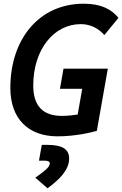

<svg xmlns="http://www.w3.org/2000/svg" viewBox="-20 -723 657 1032"><path d="M289.6 9.8C384.8 9.8 469.2 -10.7 500.5 -19.5L559.6 -354H321.3L302.2 -245.6H421.9L397.5 -107.4C372.1 -103.5 343.3 -100.1 312 -100.1C210.4 -100.1 158.7 -154.3 158.7 -263.2C158.7 -456.5 269 -593.3 414.1 -593.3C469.7 -593.3 511.2 -567.9 541 -534.7L616.7 -627C580.6 -671.4 525.9 -703.1 430.7 -703.1C188 -703.1 35.6 -510.7 35.6 -250.5C35.6 -86.9 129.9 9.8 289.6 9.8ZM235.4 289.1C298.3 242.7 351.6 191.9 351.6 128.9C351.6 78.6 314 55.7 235.4 55.7H204.6L189.5 140.6H221.2C238.8 140.6 247.6 145.5 247.6 155.8C247.6 175.8 216.8 198.7 169.9 231.9Z"/></svg>

Font: Cascadia Mono PL SemiBold
Style: Italic
Weight: 600
Italic angle: -10°
Monospace: yes
Designer: Aaron Bell
Foundry: Saja Typeworks
Version: Version 2404.023